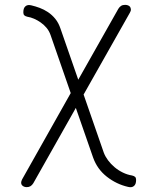

<svg xmlns="http://www.w3.org/2000/svg" viewBox="-20 -580 640 790"><path d="M514 -527 324 -191 407 48Q413 64 424.5 79.5Q436 95 451.5 108Q467 121 485.5 130Q504 139 523 142Q532 144 536 148Q540 152 540 160Q540 169 538 175Q536 181 531.5 185Q527 189 521 190Q515 191 507 189Q459 178 419.5 147Q380 116 363 68L292 -136L117 174Q112 182 105.5 186Q99 190 90 190Q84 190 79 188Q74 186 70.5 182Q67 178 67 172Q67 166 71 158L271 -197L188 -436Q182 -453 171.5 -465.5Q161 -478 147.5 -487.5Q134 -497 120 -503Q106 -509 93 -511Q84 -513 80 -517Q76 -521 76 -529Q76 -538 78 -544Q80 -550 84.5 -554Q89 -558 95 -559Q101 -560 109 -558Q126 -554 143.5 -547.5Q161 -541 177.5 -530Q194 -519 207.5 -502.5Q221 -486 229 -462L302 -252L467 -544Q472 -552 478.5 -556Q485 -560 495 -560Q501 -560 506.5 -558Q512 -556 515 -552Q518 -548 518.5 -541.5Q519 -535 514 -527Z"/></svg>

Font: Maple Mono Thin
Style: Regular
Weight: 250
Monospace: yes
Designer: subframe7536
Version: Version 7.000